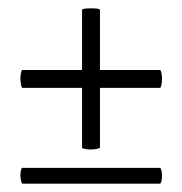

<svg xmlns="http://www.w3.org/2000/svg" viewBox="-20 -442 438 461"><path d="M29 -21Q29 -28 30.5 -33.5Q32 -39 33 -39H364Q366 -39 367.5 -33Q369 -27 369 -20Q369 -13 367.5 -7Q366 -1 364 -1H34Q32 -1 30.5 -7.5Q29 -14 29 -21ZM29 -254Q29 -261 30.5 -267.5Q32 -274 33 -274H364Q366 -274 367.5 -267.5Q369 -261 369 -253Q369 -245 367.5 -238Q366 -231 364 -231H34Q32 -231 30.5 -238.5Q29 -246 29 -254ZM197 -83Q190 -83 183.5 -84.5Q177 -86 177 -87V-418Q177 -422 199 -422Q220 -422 220 -418V-88Q220 -86 212.5 -84.5Q205 -83 197 -83Z"/></svg>

Font: Cormorant Garamond Medium
Style: Regular
Weight: 500
Designer: Christian Thalmann (Catharsis Fonts)
Foundry: Catharsis Fonts
Version: Version 4.000